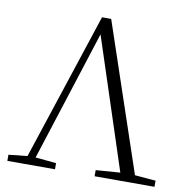

<svg xmlns="http://www.w3.org/2000/svg" viewBox="-81 -809 869 888"><g transform="rotate(10 353.5 -365.0)"><path d="M420.9 0V-28.8L535.2 -37.1L334 -650.9L137.2 -38.1L234.9 -28.8V0H11.2V-28.8L99.1 -38.1L327.1 -730H370.1L604 -37.1L702.1 -28.8V0Z"/></g></svg>

Font: Source Han Serif TW ExtraLight
Style: Regular
Weight: 250
Designer: Ryoko NISHIZUKA Ë•øÂ°öÊ∂ºÂ≠ê (kana & ideographs); Frank Grie√ühammer (Latin, Greek & Cyrillic); Wenlong ZHANG Âº†ÊñáÈæô 
Foundry: Adobe
Version: Version 2.003;hotconv 1.1.1;makeotfexe 2.6.0